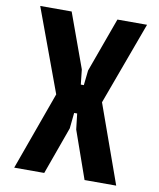

<svg xmlns="http://www.w3.org/2000/svg" viewBox="-88 -869 776 938"><g transform="rotate(10 300.0 -400.0)"><path d="M47 0 187 -388 35 -800H191L289 -530L297 -456H312L320 -530L418 -800H565L414 -389L553 0H396L313 -236L304 -314H289L281 -236L196 0Z"/></g></svg>

Font: Martian Mono Condensed SemiBold
Style: Regular
Weight: 600
Width: 3
Designer: Roman Shamin
Foundry: Evil Martians
Version: Version 1.000